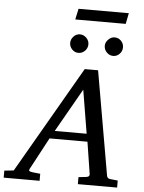

<svg xmlns="http://www.w3.org/2000/svg" viewBox="-119 -1093 856 1145"><g transform="rotate(5 309.5 -521.0)"><path d="M626 0H391V-42L437 -47Q459 -50 456 -66L426 -257H199L97 -66Q92 -56 96.5 -52.5Q101 -49 116 -47L162 -42V0H-53V-42L3 -48L372 -687H452L560 -66Q563 -48 580 -47L626 -42ZM417 -304 374 -564 226 -304ZM479 -836Q479 -857 496 -874Q513 -891 534 -891Q556 -891 572 -875Q588 -859 588 -836Q588 -813 572 -796.5Q556 -780 534 -780Q512 -780 495.5 -796.5Q479 -813 479 -836ZM381 -836Q381 -813 364.5 -796.5Q348 -780 326 -780Q304 -780 288 -796.5Q272 -813 272 -835Q272 -857 288 -874Q304 -891 326 -891Q348 -891 364.5 -874.5Q381 -858 381 -836ZM605 -1042 592 -977H290L304 -1042Z"/></g></svg>

Font: Veleka
Style: Italic
Weight: 400
Italic angle: -12°
Designer: Stefan Peev, Context Ltd, 2016; SIL International, 1997-2014.
Foundry: Stefan Peev, Context Ltd, 2016
Version: Version 1.000